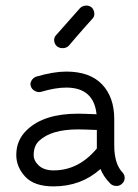

<svg xmlns="http://www.w3.org/2000/svg" viewBox="-20 -656 490 684"><path d="M171 8Q102 8 70 -26.5Q38 -61 38 -104Q38 -158 77 -194Q137 -251 258 -251Q276 -251 324 -249Q314 -344 216 -344Q177 -344 127 -329Q116 -326 105 -331.5Q94 -337 90 -348Q86 -358 92 -368.5Q98 -379 109 -383Q171 -401 216 -401Q300 -401 343.5 -355.5Q387 -310 387 -232V-138Q387 -72 417 -41Q425 -32 424 -20Q423 -8 414 -1Q406 7 393.5 6.5Q381 6 373 -2Q349 -26 338 -54Q269 8 171 8ZM325 -127V-193Q277 -195 258 -195Q162 -195 119 -154Q100 -136 100 -104Q100 -83 118.5 -66Q137 -49 171 -49Q260 -49 325 -127ZM183 -491Q174 -499 173 -511Q172 -523 180 -531Q250 -610 265 -627Q273 -635 285.5 -636Q298 -637 307 -629Q315 -621 316 -609Q317 -597 309 -589Q296 -575 282 -559Q268 -543 251 -523.5Q234 -504 225 -493Q217 -485 204.5 -484.5Q192 -484 183 -491Z"/></svg>

Font: Hoogli Medium
Style: Regular
Weight: 500
Designer: Anand Singh Naorem
Foundry: Brand New Type
Version: Version 1.00 b007